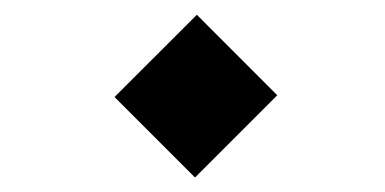

<svg xmlns="http://www.w3.org/2000/svg" viewBox="-20 -441 524 261"><path d="M247.6 -420.9 356.9 -311.5 245.1 -199.7 135.7 -309.1Z"/></svg>

Font: Parastoo WOL
Style: WOL
Weight: 400
Foundry: Saber Rastikerdar (saber.rastikerdar@gmail.com)
Version: Version 1.0.0-alpha5